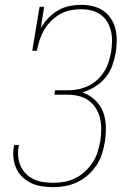

<svg xmlns="http://www.w3.org/2000/svg" viewBox="-20 -763 540 791"><path d="M199 8Q175 8 152 4.5Q129 1 109 -8.5Q89 -18 73 -33Q57 -48 47.5 -68.5Q38 -89 35.5 -112Q33 -135 37 -159Q38 -161 38 -162.5Q38 -164 39 -166H58Q58 -165 57.5 -163Q57 -161 57 -160Q53 -139 55 -118Q57 -97 65 -79Q73 -61 87 -47Q101 -33 119 -24.5Q137 -16 157.5 -13Q178 -10 199 -10Q222 -10 245 -14Q268 -18 289.5 -28.5Q311 -39 329.5 -56Q348 -73 361.5 -93.5Q375 -114 382 -136.5Q389 -159 393 -181Q397 -205 397 -229.5Q397 -254 392 -276Q387 -298 374.5 -317.5Q362 -337 343.5 -350Q325 -363 302 -368Q279 -373 255 -373H204L207 -391H258Q280 -391 301 -395Q322 -399 342.5 -408.5Q363 -418 380 -433.5Q397 -449 409 -468Q421 -487 427.5 -508Q434 -529 438 -550Q441 -572 441.5 -593.5Q442 -615 437 -635.5Q432 -656 421.5 -673.5Q411 -691 394 -703Q377 -715 356.5 -720Q336 -725 314 -725Q292 -725 269.5 -720.5Q247 -716 227 -704.5Q207 -693 190 -676Q173 -659 161.5 -639Q150 -619 143 -597.5Q136 -576 132 -554H113L143 -735H162L148 -647Q160 -669 178.5 -688Q197 -707 219 -720Q241 -733 265.5 -738Q290 -743 314 -743Q339 -743 362.5 -737.5Q386 -732 405 -719Q424 -706 437 -686.5Q450 -667 455.5 -644Q461 -621 461 -596.5Q461 -572 457 -547Q452 -520 442.5 -493Q433 -466 414.5 -443.5Q396 -421 371 -405.5Q346 -390 319 -382Q348 -373 370.5 -352Q393 -331 404 -303.5Q415 -276 416 -243.5Q417 -211 412 -179Q408 -154 400 -129Q392 -104 377.5 -82Q363 -60 342.5 -42Q322 -24 298 -12.5Q274 -1 249 3.5Q224 8 199 8Z"/></svg>

Font: Iosevka Curly Slab ThObl
Style: Regular
Weight: 100
Italic angle: -9°
Monospace: yes
Designer: Belleve Invis
Foundry: Belleve Invis
Version: Version 11.0.0; ttfautohint (v1.8.3)